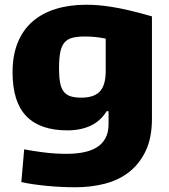

<svg xmlns="http://www.w3.org/2000/svg" viewBox="-20 -570 715 810"><path d="M299 220Q269 220 237.5 218.5Q206 217 176 214Q146 211 118.5 207Q91 203 70 198L82 60Q117 67 165 73Q213 79 261 79Q298 79 330 73Q362 67 386 53Q410 39 424 14.5Q438 -10 438 -46V-101H430Q404 -59 362 -39.5Q320 -20 264 -20Q149 -20 91 -80Q33 -140 33 -265Q33 -336 54.5 -389.5Q76 -443 116.5 -478.5Q157 -514 214.5 -532Q272 -550 344 -550Q368 -550 393.5 -548Q419 -546 451 -541Q483 -536 524 -526.5Q565 -517 621 -501V-69Q621 11 595 66Q569 121 525 155.5Q481 190 422.5 205Q364 220 299 220ZM323 -158Q377 -158 401.5 -184.5Q426 -211 426 -271V-407Q408 -411 386 -413.5Q364 -416 338 -416Q306 -416 285 -410.5Q264 -405 251.5 -390Q239 -375 234 -348.5Q229 -322 229 -280Q229 -245 233.5 -221.5Q238 -198 248.5 -184Q259 -170 277 -164Q295 -158 323 -158Z"/></svg>

Font: Encode Sans Normal
Style: ExtraBold
Weight: 800
Designer: Pablo Impallari, Andres Torresi
Foundry: Pablo Impallari, Andres Torresi
Version: Version 1.000; ttfautohint (v1.00) -l 8 -r 50 -G 200 -x 14 -